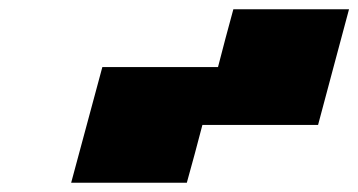

<svg xmlns="http://www.w3.org/2000/svg" viewBox="-20 -895 774 415"><path d="M133.8 -500H383.8Q389.6 -520.5 400.9 -562.3Q412.1 -604 417.5 -625H667.5Q678.7 -667 700.9 -750Q723.1 -833 734.4 -875H484.4Q478.5 -854 467.5 -812.5Q456.5 -771 451.2 -750H201.2Q189.9 -708.5 167.5 -625Q145 -541.5 133.8 -500Z"/></svg>

Font: Faithful 32x
Style: BoldOblique
Weight: 400
Foundry: Faithful Resource Pack
Version: Version 1.0; January 27, 2023